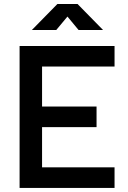

<svg xmlns="http://www.w3.org/2000/svg" viewBox="-20 -918 626 938"><path d="M75.7 0V-693.4H185.5V0ZM75.7 0V-100.6H539.6V0ZM75.7 -296.9V-397.5H451.7V-296.9ZM75.7 -592.8V-693.4H539.6V-592.8ZM135.7 -771.5 260.3 -898.4H358.9L483.4 -771.5H363.8L289.1 -861.8H330.1L254.9 -771.5Z"/></svg>

Font: Cascadia Mono Medium
Style: Regular
Weight: 500
Monospace: yes
Designer: Aaron Bell
Foundry: Saja Typeworks
Version: Version 2407.024